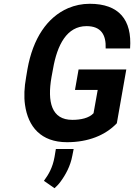

<svg xmlns="http://www.w3.org/2000/svg" viewBox="-20 -741 708 1014"><path d="M362 -108C252 -108 229 -202 252 -334L260 -377C282 -504 333 -603 437 -603C513 -603 541 -558 538 -485H667C678 -637 608 -721 454 -721C413 -721 376 -713 340 -698C229 -650 154 -538 125 -376L118 -334C108 -279 106 -230 112 -188C128 -72 196 10 334 10C445 10 536 -26 597 -90L647 -374H395L376 -266H496L474 -143C450 -117 406 -108 362 -108ZM212 214 268 253C279 243 290 232 300 218C326 183 352 136 362 81L369 46H275L268 88C258 144 237 180 212 214Z"/></svg>

Font: Asimov
Style: NarIt
Weight: 500
Designer: Google
Version: Version 2.000980; 2014